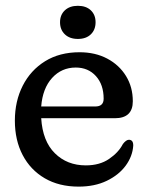

<svg xmlns="http://www.w3.org/2000/svg" viewBox="-20 -648 522 678"><path d="M449 -290.5Q449 -230.5 385.5 -230.5H125.5Q130.5 -149.5 173.8 -106.8Q217 -64 283 -64Q332 -64 365.2 -86.8Q398.5 -109.5 414 -139.5Q425.5 -154.5 435.5 -154.5Q451 -154 450.5 -133.5Q448 -96 423.8 -63Q399.5 -30 357 -9.5Q314.5 11 257.5 11Q188.5 11 138 -18.5Q87.5 -48 60 -100.5Q32.5 -153 32.5 -222Q32.5 -290.5 60.2 -345.2Q88 -400 139.2 -431.8Q190.5 -463.5 261 -463.5Q316.5 -463.5 358.8 -441Q401 -418.5 425 -379.5Q449 -340.5 449 -290.5ZM247.5 -409.5Q197.5 -409.5 164 -372.8Q130.5 -336 125.5 -272H316.5Q346 -272 346 -299.5Q346 -349 318.8 -379.2Q291.5 -409.5 247.5 -409.5ZM255 -510.5Q226 -510.5 209 -526.8Q192 -543 192 -569.5Q192 -595.5 209 -611.5Q226 -627.5 255 -627.5Q284 -627.5 300.8 -611.5Q317.5 -595.5 317.5 -569.5Q317.5 -543 300.8 -526.8Q284 -510.5 255 -510.5Z"/></svg>

Font: Fraunces 72pt SuperSoft
Style: Regular
Weight: 400
Version: Version 1.000;[b76b70a41]